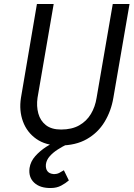

<svg xmlns="http://www.w3.org/2000/svg" viewBox="-20 -720 669 962"><path d="M325 184Q309 198 286.5 210Q264 222 235 222Q181 223 151.5 195.5Q122 168 128 122Q133 89 156.5 62.5Q180 36 212.5 15Q245 -6 278 -22L316 3Q293 14 269.5 29Q246 44 229.5 62.5Q213 81 210 103Q208 125 217.5 137.5Q227 150 247 152Q264 153 276.5 146.5Q289 140 300 133ZM249 -700 168 -230Q162 -188 172 -151.5Q182 -115 210 -93Q238 -71 286 -71Q340 -71 377 -92Q414 -113 435.5 -149Q457 -185 464 -230L545 -700H629L548 -230Q537 -164 504 -109.5Q471 -55 415 -23Q359 9 279 9Q209 9 162 -24Q115 -57 95 -111.5Q75 -166 85 -230L165 -700Z"/></svg>

Font: Jost
Style: Italic
Weight: 400
Italic angle: -5°
Version: Version 3.710